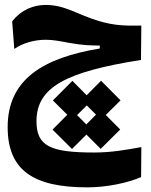

<svg xmlns="http://www.w3.org/2000/svg" viewBox="-20 -453 626 794"><path d="M340.8 321.8C423.3 321.8 509.8 302.7 563.5 279.3L564.5 155.3C500 167 439.9 177.7 370.1 177.7C188 177.7 130.9 151.4 130.9 48.3C130.9 -93.3 253.9 -156.2 563 -205.1L564.5 -347.2C494.1 -345.7 448.2 -348.1 387.2 -366.7C297.4 -393.6 250 -432.6 168 -432.6C122.1 -432.6 68.8 -414.6 30.3 -364.3L39.1 -250.5C73.2 -274.9 123 -288.6 168.9 -288.6C199.2 -288.6 225.6 -283.2 268.1 -275.4C324.7 -265.1 358.9 -265.1 392.6 -264.6V-252.4C160.2 -213.9 11.7 -126 11.7 72.8C11.7 253.4 121.1 321.8 340.8 321.8ZM277.8 163.1 337.4 103.5 396.5 162.6 477.1 82.5 417.5 22.5 478.5 -38.1 397.9 -119.1 338.4 -59.1 279.3 -118.7 198.7 -37.6 258.3 21.5 197.3 83ZM336.9 61.5 298.8 22.9 338.9 -17.1 377 21Z"/></svg>

Font: Cascadia Code
Style: Bold
Weight: 700
Monospace: yes
Designer: Aaron Bell
Foundry: Saja Typeworks
Version: Version 2404.023